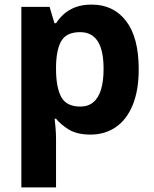

<svg xmlns="http://www.w3.org/2000/svg" viewBox="-20 -576 672 836"><path d="M73 240V-546H196L217 -475H224Q239 -498 259.5 -516Q280 -534 309.5 -545Q339 -556 379 -556Q474 -556 529 -484.5Q584 -413 584 -274Q584 -182 557.5 -118Q531 -54 483.5 -22Q436 10 375 10Q315 10 279.5 -12Q244 -34 224 -59H218Q220 -41 222 -17.5Q224 6 224 31V240ZM330 -112Q364 -112 386.5 -131Q409 -150 420 -186.5Q431 -223 431 -276Q431 -357 405.5 -396.5Q380 -436 329 -436Q271 -436 248.5 -400Q226 -364 224 -291V-275Q224 -196 246.5 -154Q269 -112 330 -112Z"/></svg>

Font: Noto Sans Symbols
Style: Bold
Weight: 700
Version: Version 2.002